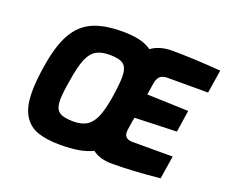

<svg xmlns="http://www.w3.org/2000/svg" viewBox="-122 -937 1331 1132"><g transform="rotate(20 543.5 -371.0)"><path d="M742 -519 731 -449 991 -440 970 -303 707 -294 703 -273 694 -215Q693 -210 693 -200Q693 -156 746 -156H997L974 -11Q798 6 676 6Q595 6 552 -30Q514 -11 464 -2.5Q414 6 348 6Q264 6 207.5 -13.5Q151 -33 119 -85.5Q87 -138 87 -234Q87 -302 102 -394Q123 -531 166.5 -607.5Q210 -684 282 -716Q354 -748 468 -748Q527 -748 572.5 -738Q618 -728 651 -704Q702 -742 784 -742Q921 -741 1087 -728L1064 -582H810Q778 -582 762.5 -567Q747 -552 742 -519ZM543 -361Q557 -452 557 -494Q557 -552 531.5 -572.5Q506 -593 444 -593Q391 -593 359 -574Q327 -555 307.5 -508Q288 -461 274 -372Q259 -287 259 -243Q259 -190 285 -170Q311 -150 375 -150Q429 -150 461 -171.5Q493 -193 511.5 -238Q530 -283 543 -361Z"/></g></svg>

Font: Exo ExtraBold
Style: Italic
Weight: 800
Italic angle: -9°
Designer: Natanael Gama
Foundry: Natanael Gama
Version: Version 1.500; ttfautohint (v1.6)